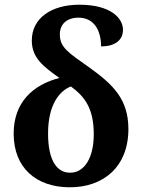

<svg xmlns="http://www.w3.org/2000/svg" viewBox="-20 -785 604 815"><path d="M274 10C419 11 525 -77 525 -237C525 -364 460 -426 360 -498C269 -562 234 -584 234 -639C234 -682 263 -710 313 -710C380 -710 409 -655 409 -588C465 -588 502 -612 502 -659C502 -707 451 -765 317 -765C198 -765 115 -708 115 -613C115 -539 164 -503 232 -454C120 -425 38 -351 38 -218C38 -72 134 9 274 10ZM277 -52C221 -52 184 -105 184 -218C184 -343 234 -400 281 -418C338 -376 378 -327 378 -215C378 -115 338 -51 277 -52Z"/></svg>

Font: Noto Serif SemiCondensed
Style: Bold
Weight: 700
Width: 4
Designer: Monotype Design Team
Foundry: Monotype Imaging Inc.
Version: Version 2.015